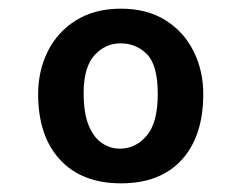

<svg xmlns="http://www.w3.org/2000/svg" viewBox="-20 -740 556 443"><path d="M259 -317Q169 -317 118.5 -371.5Q68 -426 68 -523Q68 -577 90.5 -622Q113 -667 156 -693.5Q199 -720 259 -720Q319 -720 361.5 -693.5Q404 -667 426.5 -622Q449 -577 449 -523Q449 -426 399.5 -371.5Q350 -317 259 -317ZM257 -397Q293 -397 318.5 -427Q344 -457 344 -523Q344 -590 319 -615Q294 -640 258 -640Q223 -640 198 -612.5Q173 -585 173 -525Q173 -479 184.5 -451Q196 -423 215 -410Q234 -397 257 -397Z"/></svg>

Font: Moderustic SemiBold
Style: Regular
Weight: 600
Designer: Tural Alisoy
Foundry: TAFT Foundry
Version: Version 2.120